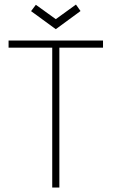

<svg xmlns="http://www.w3.org/2000/svg" viewBox="-20 -842 521 862"><path d="M214.5 -628H18.5V-660H442.5V-628H246.5V0H214.5ZM230.5 -711 119.5 -792 141 -820.5 230.5 -756 321 -821.5 341.5 -792.5Z"/></svg>

Font: League Spartan Thin Thin
Style: Regular
Weight: 250
Version: Version 2.002